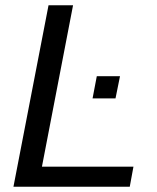

<svg xmlns="http://www.w3.org/2000/svg" viewBox="-20 -708 596 728"><path d="M31 0 164 -688H257L139 -76H486L472 0ZM331 -335 347 -419H435L418 -335Z"/></svg>

Font: Libra Sans Modern
Style: Italic
Weight: 400
Italic angle: -12°
Foundry: Stefan Peev, Context Ltd
Version: Version 1.000